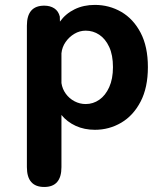

<svg xmlns="http://www.w3.org/2000/svg" viewBox="-20 -506 659 764"><path d="M87 -404Q87 -483.5 156 -483.5Q179.5 -483.5 196 -472.8Q212.5 -462 218 -440L218.5 -420Q241 -451.5 276.8 -469Q312.5 -486.5 357.5 -486.5Q414.5 -486.5 462.5 -458.8Q510.5 -431 539.5 -375.8Q568.5 -320.5 568.5 -239Q568.5 -157.5 539.5 -101.8Q510.5 -46 462.5 -17.8Q414.5 10.5 357.5 10.5Q315.5 10.5 281.2 -5.2Q247 -21 224.5 -48.5V159Q224.5 238 156 238Q87 238 87 159ZM224.5 -175.5Q228 -152 241.8 -133Q255.5 -114 276.5 -103Q297.5 -92 321 -92Q350.5 -92 375 -109Q399.5 -126 414.5 -159Q429.5 -192 429.5 -239Q429.5 -287 414.5 -319.2Q399.5 -351.5 375 -367.8Q350.5 -384 321 -384Q297 -384 276 -371.5Q255 -359 241 -338.8Q227 -318.5 224.5 -294Z"/></svg>

Font: Sono ExtraLight Monospace SemiBold
Style: Regular
Weight: 600
Version: Version 2.112